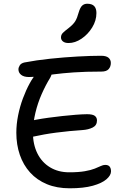

<svg xmlns="http://www.w3.org/2000/svg" viewBox="-20 -1010 666 1037"><path d="M356.4 7Q287 7 233.2 -15.3Q179.4 -37.6 142.6 -78.3Q105.8 -119 87 -173.9Q68.2 -228.8 68.2 -293Q68.2 -339 77.8 -386.8Q87.4 -434.6 103.9 -478.9Q120.4 -523.2 140.4 -559.8Q157.8 -592 178.9 -615Q200 -638 226.8 -638Q241.2 -638 249.9 -633.3Q258.6 -628.6 259.6 -618.2Q260.6 -607.8 251 -590Q226.2 -549.8 204.9 -501.4Q183.6 -453 171.1 -400.4Q158.6 -347.8 157.8 -294.2Q157.8 -230.2 181.8 -181.7Q205.8 -133.2 250.3 -106.3Q294.8 -79.4 353.4 -79.4Q404.6 -79.4 438.2 -85.3Q471.8 -91.2 492 -99.4Q512.2 -107.6 524.9 -113.5Q537.6 -119.4 547.8 -119.4Q565.2 -119.4 572.4 -109.9Q579.6 -100.4 579.6 -84.6Q579.6 -63.2 555.1 -41.9Q530.6 -20.6 481.2 -6.8Q431.8 7 356.4 7ZM164.4 -273Q143 -268 130.4 -273.3Q117.8 -278.6 112.4 -290.3Q107 -302 107 -314Q107 -331.4 124.7 -344.6Q142.4 -357.8 173.6 -363.2Q205.6 -369.2 242.3 -374.2Q279 -379.2 316.5 -383.3Q354 -387.4 388.3 -390.1Q422.6 -392.8 449.8 -393.2Q480.8 -393.2 492.3 -384.1Q503.8 -375 503.8 -359.6Q503.8 -332.8 480.7 -321.3Q457.6 -309.8 426 -307.6Q391.2 -305.4 354.8 -301.8Q318.4 -298.2 283.5 -293.7Q248.6 -289.2 218.3 -283.7Q188 -278.2 164.4 -273ZM136.6 -594Q108.8 -594 94.2 -605.8Q79.6 -617.6 79.6 -635.4Q79.6 -645.6 86.7 -657Q93.8 -668.4 111.8 -672.6Q176 -685 251.5 -692.9Q327 -700.8 399.4 -704.8Q471.8 -708.8 526 -708.8Q553.4 -708.8 566 -698.2Q578.6 -687.6 578.6 -670Q578.6 -650.2 566.9 -636.8Q555.2 -623.4 528 -623.4Q441.2 -623.4 378.7 -619Q316.2 -614.6 271.7 -608.7Q227.2 -602.8 194.8 -598.4Q162.4 -594 136.6 -594ZM350.4 -777.6Q330.8 -777.6 320.1 -786.1Q309.4 -794.6 309.4 -808Q309.4 -822.6 320.1 -833Q330.8 -843.4 350.6 -858.4Q376.4 -878.6 386.7 -895.9Q397 -913.2 404.6 -941.6Q413 -970.2 424.1 -980Q435.2 -989.8 451 -989.8Q476.8 -989.8 488.8 -977.1Q500.8 -964.4 500.8 -939.6Q500.8 -898.8 477.8 -861.5Q454.8 -824.2 420.2 -800.9Q385.6 -777.6 350.4 -777.6Z"/></svg>

Font: Shantell Sans Light
Style: Regular
Weight: 300
Designer: Stephen Nixon, Anya Danilova, Shantell Martin
Foundry: Arrow Type
Version: Version 1.011;[c5ecc13dd]